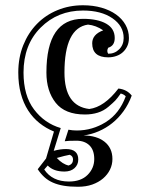

<svg xmlns="http://www.w3.org/2000/svg" viewBox="-20 -484 572 733"><path d="M155.8 121.1 186 18.1Q155.8 5.9 130.6 -14.2Q105.5 -34.2 87.4 -62.3Q69.3 -90.3 59.6 -126.5Q49.8 -162.6 49.8 -207Q49.8 -264.2 68.8 -311.5Q87.9 -358.9 121.1 -392.8Q154.3 -426.8 199.5 -445.3Q244.6 -463.9 296.9 -463.9Q335.4 -463.9 367.7 -454.6Q399.9 -445.3 423.1 -428.7Q446.3 -412.1 459.2 -389.2Q472.2 -366.2 472.2 -338.9Q472.2 -321.8 466.1 -308.3Q460 -294.9 449.5 -285.2Q439 -275.4 424.3 -270.3Q409.7 -265.1 393.1 -265.1Q332 -265.1 332 -318.8Q332 -352.5 374 -368.2Q346.2 -387.2 315.9 -390.1Q226.1 -377 226.1 -207Q226.1 -79.1 320.8 -67.9Q377.9 -75.2 432.1 -146Q464.4 -142.6 482.9 -119.1Q470.7 -85.9 451.4 -59.3Q432.1 -32.7 408.2 -13.7Q384.3 5.4 356.4 17.3Q328.6 29.3 298.8 33.2Q323.7 33.2 344 39.3Q364.3 45.4 378.9 56.9Q393.6 68.4 401.4 85Q409.2 101.6 409.2 123Q409.2 144.5 399.9 163.6Q390.6 182.6 373.5 197.3Q356.4 211.9 332.3 220.5Q308.1 229 277.8 229Q247.1 229 223.6 225.1Q200.2 221.2 181.9 213.1Q163.6 205.1 149.7 192.4Q135.7 179.7 124 162.1ZM227.1 55.2 241.2 11.2Q257.8 14.2 272.9 14.2Q333 14.2 384.5 -18.3Q436 -50.8 460 -116.2Q453.1 -124 440.9 -127Q428.2 -108.9 420.2 -100.3Q412.1 -91.8 394 -76.4Q376 -61 353.5 -54Q331.1 -46.9 304.2 -46.9Q228 -46.9 192.6 -91.6Q157.2 -136.2 157.2 -207Q157.2 -412.1 296.9 -412.1Q353 -412.1 385.5 -393.6Q418 -375 418 -338.9Q418 -309.1 393.1 -301.8Q386.2 -289.1 393.1 -278.8Q418 -278.8 435.1 -295.9Q452.1 -313 452.1 -338.9Q452.1 -384.8 409.2 -414.3Q366.2 -443.8 296.9 -443.8Q200.2 -443.8 135 -378.4Q69.8 -313 69.8 -207Q69.8 -119.1 109.9 -66.2Q149.9 -13.2 211.9 4.9L185.1 91.8Q210 85 231.9 85Q278.8 85 278.8 125Q278.8 145 264.4 158Q250 170.9 226.1 170.9Q184.1 170.9 162.1 147.9L148.9 163.1Q179.2 209 243.2 209Q289.1 209 314.5 183.6Q339.8 158.2 339.8 123Q339.8 88.9 321.5 71Q303.2 53.2 272 53.2Q237.8 53.2 227.1 55.2ZM258.8 125Q258.8 111.8 246.1 106.9Q229 109.9 196.8 119.1Q219.2 143.1 242.2 147.9Q258.8 142.1 258.8 125Z"/></svg>

Font: Jacques Francois Shadow
Style: Regular
Weight: 400
Designer: Alexei Vanyashin, Nikita Kanarev (i@xarsok.ru)
Foundry: Cyreal (www.cyreal.org)
Version: Version 1.003